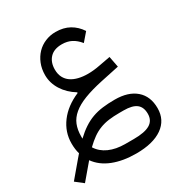

<svg xmlns="http://www.w3.org/2000/svg" viewBox="-265 -747 1123 1195"><g transform="rotate(-30 297.0 -149.5)"><path d="M-58 261 34 152 58 124Q48 91 48 48Q48 -33 97.5 -99.5Q147 -166 238 -205V-210Q181 -245 149.5 -295.5Q118 -346 118 -402Q118 -447 133 -484Q148 -521 173.5 -547.5Q199 -574 234 -588.5Q269 -603 308 -603Q365 -603 407 -579.5Q449 -556 477 -513L427 -455Q401 -487 371.5 -502Q342 -517 304 -517Q247 -517 217.5 -485.5Q188 -454 188 -402Q188 -369 200.5 -345Q213 -321 235 -306Q257 -291 287.5 -283.5Q318 -276 354 -276Q396 -276 441 -285L522 -300L537 -222L405 -194Q326 -177 272 -156Q218 -135 184.5 -107Q151 -79 136.5 -43Q122 -7 122 40V56Q156 24 188.5 2.5Q221 -19 255.5 -31.5Q290 -44 329.5 -49Q369 -54 417 -54Q514 -54 568 -7Q622 40 622 125Q622 210 555 257Q488 304 367 304Q272 304 201 276Q130 248 91 193L-3 304ZM402 32Q359 32 325 36.5Q291 41 261 52.5Q231 64 203.5 83.5Q176 103 146 132Q172 174 221 196Q270 218 337 218H397Q477 218 514.5 195.5Q552 173 552 125Q552 77 523 54.5Q494 32 432 32Z"/></g></svg>

Font: IBM Plex Sans Arabic
Style: Regular
Weight: 400
Designer: Mike Abbink, Paul van der Laan, Pieter van Rosmalen, Wael Morcos, Khajak Apelian
Foundry: Bold Monday
Version: Version 1.1